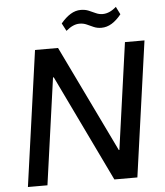

<svg xmlns="http://www.w3.org/2000/svg" viewBox="-59 -937 850 989"><g transform="rotate(-5 366.0 -442.5)"><path d="M709 -700 611 0H492L227 -551H223L146 0H45L143 -700H262L528 -149H531L608 -700ZM292 -824Q317 -854 342.5 -869.5Q368 -885 395 -885Q418 -885 436 -877.5Q454 -870 471 -862Q488 -854 507 -854Q524 -854 541.5 -861.5Q559 -869 577 -885L597 -845Q573 -815 547.5 -799.5Q522 -784 494 -784Q472 -784 454 -792Q436 -800 419.5 -807.5Q403 -815 383 -815Q366 -815 349 -807.5Q332 -800 313 -784Z"/></g></svg>

Font: Pathway Extreme 28pt Medium
Style: Italic
Weight: 500
Italic angle: -8°
Designer: Eduardo Rodriguez Tunni
Foundry: Eduardo Rodriguez Tunni
Version: Version 1.001;gftools[0.9.26]